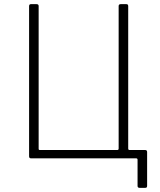

<svg xmlns="http://www.w3.org/2000/svg" viewBox="-20 -762 768 924"><path d="M129 0Q120 0 120 -10V-732Q120 -737 122 -739.5Q124 -742 129 -742H156Q166 -742 166 -733V-46Q166 -40 172 -40H544Q551 -40 551 -47V-733Q551 -742 561 -742H588Q593 -742 595 -739.5Q597 -737 597 -732V-10Q597 0 588 0ZM652 142Q642 142 642 133V7Q642 0 635 0H581L597 -47Q597 -40 604 -40H679Q688 -40 688 -30V132Q688 137 686 139.5Q684 142 679 142Z"/></svg>

Font: Libre Franklin Thin
Style: Regular
Weight: 100
Designer: Pablo Impallari, Rodrigo Fuenzalida, Nhung Nguyen
Foundry: Impallari Type
Version: Version 3.000